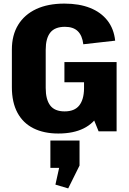

<svg xmlns="http://www.w3.org/2000/svg" viewBox="-20 -731 718 1067"><path d="M304 11Q224 11 166 -18Q108 -47 77 -104.5Q46 -162 46 -246V-456Q46 -536 81 -593Q116 -650 181 -680.5Q246 -711 338 -711Q420 -711 480.5 -687Q541 -663 577 -617Q613 -571 620 -505L443 -485Q437 -534 412 -558Q387 -582 341 -582Q285 -582 259.5 -550Q234 -518 234 -454V-242Q234 -178 259 -145Q284 -112 339 -112Q394 -112 420 -144.5Q446 -177 447 -238L560 -227Q560 -153 531 -99.5Q502 -46 445 -17.5Q388 11 304 11ZM447 -200V-346L505 -274H338V-386H628V-1H528ZM422 50V189L359 316L288 295L330 106L405 202H260V50Z"/></svg>

Font: Pathway Extreme SemiCondensed ExtraBold
Style: Regular
Weight: 800
Width: 4
Version: Version 1.001;gftools[0.9.26]